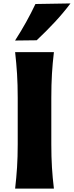

<svg xmlns="http://www.w3.org/2000/svg" viewBox="-20 -1107 434 1127"><path d="M68.8 0Q76.2 -64.5 80.1 -125Q84 -185.5 84 -260.7V-532.7Q84 -610.8 80.1 -672.6Q76.2 -734.4 68.8 -800.8H296.4Q288.6 -734.4 284.9 -672.6Q281.2 -610.8 281.2 -532.7V-260.7Q281.2 -185.5 284.9 -125Q288.6 -64.5 296.4 0ZM68.4 -869.1Q103 -922.9 132.8 -976.3Q162.6 -1029.8 188 -1083.5L393.6 -1086.9Q351.6 -1030.8 301 -976.6Q250.5 -922.4 195.3 -870.6Z"/></svg>

Font: Pinar-DS1-FD Bold
Style: Regular
Weight: 700
Designer: Amin Abedi
Version: Version 2.000